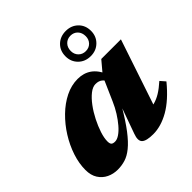

<svg xmlns="http://www.w3.org/2000/svg" viewBox="-188 -856 1023 1023"><g transform="rotate(-45 324.0 -344.5)"><path d="M325.5 -58 380.5 -211.5H383.5Q341 -139 306.8 -94.2Q272.5 -49.5 243.2 -25.8Q214 -2 186.2 6.5Q158.5 15 129 15Q95.5 15 67.5 1.5Q39.5 -12 22.2 -38.8Q5 -65.5 5 -106Q5 -154.5 22.2 -206.8Q39.5 -259 69.8 -307.2Q100 -355.5 139.8 -394.2Q179.5 -433 225.2 -455.8Q271 -478.5 318.5 -478.5Q363.5 -478.5 396 -455.8Q428.5 -433 452 -380.5L427.5 -345.5Q419.5 -368.5 405 -380.2Q390.5 -392 367 -392Q345.5 -392 322 -373.5Q298.5 -355 276 -324.8Q253.5 -294.5 235.5 -259Q217.5 -223.5 206.5 -189.8Q195.5 -156 195.5 -131Q195.5 -114 201.8 -107.5Q208 -101 224 -101Q239.5 -101 258.2 -113.8Q277 -126.5 296.2 -149Q315.5 -171.5 333.8 -200.5Q352 -229.5 366 -262L424.5 -395L483 -464.5H631L487.5 -36.5L455.5 -90Q485.5 -91 511.5 -97.8Q537.5 -104.5 563.2 -120.2Q589 -136 619 -163L644 -134.5Q579.5 -56 517 -20.5Q454.5 15 396 15Q344.5 15 327.5 -1.2Q310.5 -17.5 325.5 -58ZM454.5 -704Q496 -704 523.2 -677.5Q550.5 -651 550.5 -609Q550.5 -568.5 523.2 -541.5Q496 -514.5 454.5 -514.5Q412.5 -514.5 385.2 -541.5Q358 -568.5 358 -609Q358 -651 385.2 -677.5Q412.5 -704 454.5 -704ZM454.5 -552Q479 -552 494.8 -568.2Q510.5 -584.5 510.5 -609Q510.5 -635.5 494.8 -652Q479 -668.5 454.5 -668.5Q430 -668.5 414 -652Q398 -635.5 398 -609Q398 -584.5 414 -568.2Q430 -552 454.5 -552Z"/></g></svg>

Font: Newsreader ExtraBold
Style: Italic
Weight: 800
Italic angle: -17°
Designer: Hugues Gentile
Foundry: Production Type
Version: Version 1.003